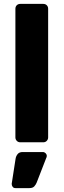

<svg xmlns="http://www.w3.org/2000/svg" viewBox="-20 -730 326 985"><path d="M84 0Q73 0 66 -7.5Q59 -15 59 -25V-685Q59 -696 66 -703Q73 -710 84 -710H202Q213 -710 220 -703Q227 -696 227 -685V-25Q227 -15 220 -7.5Q213 0 202 0ZM59 235Q50 235 45 228.5Q40 222 40 213L60 84Q62 71 70.5 60.5Q79 50 96 50H200Q208 50 214 56Q220 62 220 70Q220 76 217 81L168 207Q164 217 156 226Q148 235 131 235Z"/></svg>

Font: DVN-Rubik
Style: Bold
Weight: 700
Designer: Hubert and Fischer
Foundry: Hubert & Fischer
Version: Version 2.102